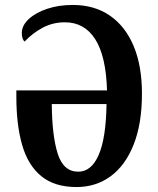

<svg xmlns="http://www.w3.org/2000/svg" viewBox="-20 -745 638 775"><path d="M289 10Q200 10 146.5 -34Q93 -78 69.5 -159.5Q46 -241 46 -354V-380H412Q408 -518 364.5 -586.5Q321 -655 242 -655Q193 -655 152 -633Q111 -611 79 -577Q74 -582 71 -590.5Q68 -599 68 -612Q68 -642 96 -668Q124 -694 170.5 -709.5Q217 -725 274 -725Q361 -725 423.5 -682Q486 -639 519.5 -559Q553 -479 553 -367Q553 -246 519.5 -161.5Q486 -77 426.5 -33.5Q367 10 289 10ZM296 -52Q349 -52 378.5 -120Q408 -188 410 -325H189Q190 -197 213 -124.5Q236 -52 296 -52Z"/></svg>

Font: Noto Serif ExtraCondensed
Style: Bold
Weight: 700
Width: 2
Designer: Monotype Design Team
Foundry: Monotype Imaging Inc.
Version: Version 2.014; ttfautohint (v1.8.4.7-5d5b)